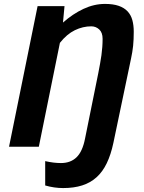

<svg xmlns="http://www.w3.org/2000/svg" viewBox="-20 -745 733 975"><path d="M299.8 -630.4Q350.1 -674.8 404.1 -700Q458 -725.1 513.2 -725.1Q554.7 -725.1 582.8 -715.3Q610.8 -705.6 627.9 -687.3Q645 -668.9 652.1 -642.8Q659.2 -616.7 659.2 -584Q659.2 -564 658.4 -546.4Q657.7 -528.8 656 -512.2Q654.3 -495.6 651.6 -480Q648.9 -464.4 645.5 -447.8L555.7 -19Q543 40.5 522.2 83.7Q501.5 127 470.5 155Q439.5 183.1 397.5 196.5Q355.5 210 300.8 210Q254.9 210 209.5 196.8V73.2Q231.4 78.1 251.2 80.6Q271 83 289.6 83Q338.4 83 368.7 53.7Q398.9 24.4 411.6 -40L479 -373Q483.9 -397.9 488 -420.7Q492.2 -443.4 495.1 -464.6Q498 -485.8 499.5 -506.3Q501 -526.9 501 -547.9Q501 -579.6 483.9 -595.5Q466.8 -611.3 443.4 -611.3Q400.9 -611.3 360.1 -591.6Q319.3 -571.8 284.2 -527.3L177.2 0H25.9L170.9 -713.9H307.6Z"/></svg>

Font: Zoram GWebM
Style: Bold Italic
Weight: 700
Italic angle: -12°
Foundry: Ascender Corporation
Version: Version 1.000